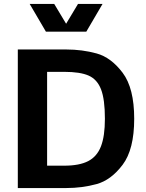

<svg xmlns="http://www.w3.org/2000/svg" viewBox="-20 -950 738 970"><path d="M128 -113H305Q381 -113 425.5 -136Q470 -159 490 -210.5Q510 -262 510 -350Q510 -448 490.5 -498.5Q471 -549 428 -568Q385 -587 305 -587H128V-700H315Q395 -700 468 -680Q541 -660 599.5 -582.5Q658 -505 658 -350Q658 -195 599.5 -117.5Q541 -40 468 -20Q395 0 315 0H128ZM70 -700H218V0H70ZM130 -930H254L314 -830L374 -930H498L416 -790H212Z"/></svg>

Font: Uncut Sans VF
Style: Regular
Weight: 400
Designer: Kasper Nordkvist
Foundry: Uncut Type
Version: Version 1.100;FEAKit 1.0